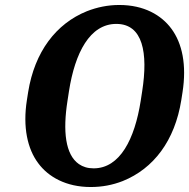

<svg xmlns="http://www.w3.org/2000/svg" viewBox="-20 -741 759 771"><path d="M88 -339C71 -231 90 -143 134 -85C174 -31 245 10 344 10C390 10 432 2 473 -14C597 -64 682 -176 708 -339L713 -371C730 -480 712 -567 668 -626C628 -680 559 -721 459 -721C413 -721 370 -712 329 -696C205 -646 119 -533 93 -371ZM251 -336 257 -375C281 -529 341 -645 447 -645C554 -645 575 -529 551 -375L545 -336C521 -183 462 -65 356 -65C332 -65 313 -71 297 -82C242 -120 232 -215 251 -336Z"/></svg>

Font: Aerodynamic
Style: BdObl
Weight: 500
Designer: Google
Version: Version 2.000980; 2014